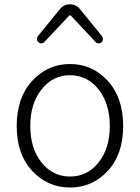

<svg xmlns="http://www.w3.org/2000/svg" viewBox="-20 -837 634 870"><path d="M55.7 -265.6Q55.7 -394.5 126 -470.7Q196.3 -546.9 297.4 -546.9Q398.4 -546.9 468.3 -470.7Q538.1 -394.5 538.1 -265.6Q538.1 -137.7 468.3 -62.5Q398.4 12.7 297.4 12.7Q196.3 12.7 126 -62.5Q55.7 -137.7 55.7 -265.6ZM168 -101.1Q218.8 -37.1 297.4 -37.1Q376 -37.1 426.8 -101.1Q477.5 -165 477.5 -266.1Q477.5 -367.2 426.8 -431.6Q376 -496.1 297.4 -496.1Q218.8 -496.1 168 -431.6Q117.2 -367.2 117.2 -266.1Q117.2 -165 168 -101.1ZM154.3 -645.5Q147.5 -651.4 147.5 -660.2Q147.5 -667 151.4 -672.9L250 -793.9Q267.6 -817.4 296.9 -817.4Q326.2 -817.4 343.8 -793.9L442.4 -672.9Q446.3 -667 446.3 -660.2Q446.3 -651.4 440.4 -645.5Q434.6 -640.6 427.7 -640.6Q426.8 -640.6 426.8 -640.6Q418.9 -640.6 413.1 -646.5L300.8 -766.6Q298.8 -767.6 296.9 -767.6Q294.9 -767.6 293.9 -766.6L180.7 -646.5Q175.8 -640.6 168 -640.6Q167 -640.6 167 -640.6Q159.2 -640.6 154.3 -645.5Z"/></svg>

Font: Gen Jyuu Gothic P Light
Style: Regular
Weight: 200
Designer: [Source Han Sans]
Ryoko NISHIZUKA  (kana & ideographs); Paul D. Hunt (Latin, Greek & Cyrillic); Wenlong ZHANG  (bopomofo
Version: Version 1.002.20150607